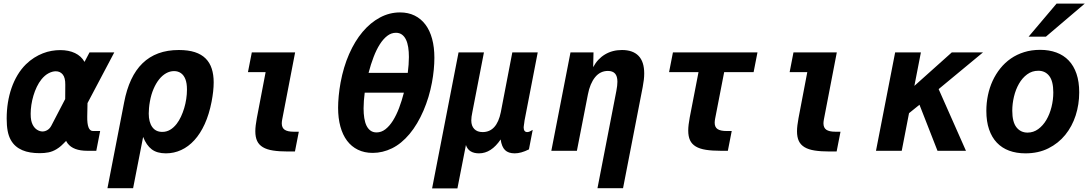

<svg xmlns="http://www.w3.org/2000/svg" viewBox="-20 -838 6061 1067"><path d="M465.3 0Q387.2 0 356 -41Q348.6 -51.3 347.7 -55.2Q338.9 -46.4 332.3 -39.8Q325.7 -33.2 319.8 -27.8Q314 -22.5 307.9 -18.1Q301.8 -13.7 293.9 -8.8Q272 4.4 249.5 8.8Q227.1 13.2 200.7 13.2Q173.3 13.2 148.9 9.3Q124.5 5.4 104 -3.4Q83.5 -12.2 67.4 -26.1Q51.3 -40 40 -60.1Q27.8 -82 22.5 -110.8Q17.1 -139.6 17.1 -179.2Q17.1 -224.6 23.9 -267.6Q30.8 -310.5 44.2 -349.1Q57.6 -387.7 77.6 -421.1Q97.7 -454.6 124 -480.5Q146 -502 169.9 -517.1Q193.8 -532.2 218.3 -541.7Q242.7 -551.3 267.1 -555.4Q291.5 -559.6 314.5 -559.6Q361.8 -559.6 396.7 -543Q431.6 -526.4 449.7 -494.1L477.5 -546.9H615.2L466.3 -265.1L464.8 -190.4Q463.4 -109.9 496.6 -109.9H536.6L515.1 0ZM342.3 -287.6 342.8 -367.2Q343.3 -406.2 328.6 -424.1Q314 -441.9 290 -441.9Q271 -441.9 250 -430.9Q229 -419.9 210.4 -397Q195.8 -378.9 184.6 -355.5Q173.3 -332 165.8 -306.6Q158.2 -281.2 154.3 -255.1Q150.4 -229 150.4 -205.6Q150.4 -183.6 153.3 -169.7Q156.2 -155.8 161.1 -146Q170.4 -127 185.5 -117.2Q200.7 -107.4 216.3 -107.4Q230.5 -107.4 243.7 -115.5Q256.8 -123.5 265.1 -139.2Z M669.9 -269.5Q683.6 -341.3 709 -395.5Q734.4 -449.7 772 -486.3Q809.6 -522.9 859.9 -541.5Q910.2 -560.1 974.1 -560.1Q1026.4 -560.1 1063 -548.1Q1099.6 -536.1 1122.8 -512.9Q1146 -489.7 1156.7 -456.3Q1167.5 -422.9 1167.5 -380.4Q1167.5 -333 1155.8 -272.5Q1142.1 -202.1 1117.7 -148.7Q1093.3 -95.2 1060.3 -59.1Q1027.3 -22.9 987.1 -4.4Q946.8 14.2 901.9 14.2Q852.5 14.2 823 -8.3Q793.5 -30.8 775.4 -77.1L719.7 208H577.1ZM881.8 -105Q905.3 -105 925 -116.5Q944.8 -127.9 961.9 -149.9Q975.1 -167 985.6 -189.5Q996.1 -211.9 1003.7 -237.1Q1011.2 -262.2 1015.1 -288.6Q1019 -314.9 1019 -339.8Q1019 -358.4 1016.8 -372.6Q1014.6 -386.7 1010.3 -397.9Q1001.5 -420.4 985.4 -431.6Q969.2 -442.9 947.3 -442.9Q924.3 -442.9 903.1 -430.9Q881.8 -418.9 864.3 -397Q846.7 -375 833.3 -343.8Q819.8 -312.5 813 -273.9Q809.6 -255.4 808.1 -237.5Q806.6 -219.7 806.6 -207Q806.6 -159.7 825.9 -132.3Q845.2 -105 881.8 -105Z M1581.1 3.9Q1531.7 3.9 1497.3 -1.5Q1462.9 -6.8 1440.9 -20Q1418.9 -33.2 1408.9 -54.7Q1398.9 -76.2 1398.9 -108.4Q1398.9 -124 1401.1 -141.8Q1403.3 -159.7 1407.2 -181.2L1456.1 -437H1357.9L1379.4 -546.9H1620.1L1548.3 -174.3Q1547.4 -168.5 1546.6 -163.3Q1545.9 -158.2 1545.9 -152.8Q1545.9 -127.9 1562 -116.9Q1578.1 -106 1612.3 -106H1640.6L1619.1 3.9H1581.1Z M2051.3 11.7Q2004.9 11.7 1969 -5.9Q1933.1 -23.4 1908.7 -55.9Q1884.3 -88.4 1871.6 -134.8Q1858.9 -181.2 1858.9 -239.3Q1858.9 -268.6 1862.3 -304.9Q1865.7 -341.3 1872.6 -378.9Q1888.7 -465.8 1920.2 -537.6Q1951.7 -609.4 1995.1 -660.9Q2038.6 -712.4 2091.6 -740.7Q2144.5 -769 2203.1 -769Q2248.5 -769 2284.2 -751.5Q2319.8 -733.9 2344.2 -701.4Q2368.7 -668.9 2381.3 -622.3Q2394 -575.7 2394 -517.1Q2394 -485.8 2390.6 -450.4Q2387.2 -415 2380.4 -378.9Q2373 -338.9 2361.1 -299.3Q2349.1 -259.8 2333.3 -222.9Q2317.4 -186 2297.9 -153.1Q2278.3 -120.1 2255.9 -93.3Q2210.9 -39.6 2158.7 -13.9Q2106.4 11.7 2051.3 11.7ZM2246.1 -433.1Q2249 -456.5 2250.7 -478.5Q2252.4 -500.5 2252.4 -521Q2252.4 -550.8 2248.5 -575.7Q2244.6 -600.6 2235.8 -618.4Q2227.1 -636.2 2213.4 -646Q2199.7 -655.8 2180.2 -655.8Q2154.3 -655.8 2132.1 -638.7Q2109.9 -621.6 2090.8 -591.8Q2071.8 -562 2056.2 -521.2Q2040.5 -480.5 2028.3 -433.1ZM2072.8 -102.1Q2099.1 -102.1 2121.8 -119.6Q2144.5 -137.2 2163.6 -167.5Q2182.6 -197.8 2197.8 -237.8Q2212.9 -277.8 2224.6 -323.2H2006.8Q2003.9 -299.8 2002.2 -278.1Q2000.5 -256.3 2000.5 -235.8Q2000.5 -206.5 2004.4 -181.9Q2008.3 -157.2 2016.8 -139.6Q2025.4 -122.1 2039.1 -112.1Q2052.7 -102.1 2072.8 -102.1Z M2528.3 -546.9H2669.4L2605 -214.8Q2599.1 -187.5 2599.1 -168.9Q2599.1 -138.2 2615.7 -121.1Q2632.3 -104 2662.1 -104Q2740.7 -104 2763.2 -214.8L2827.1 -546.9H2968.3L2895 -168Q2894 -159.7 2893.1 -153.3Q2892.1 -147 2891.6 -143.1Q2890.1 -134.8 2890.1 -130.9Q2890.1 -104 2910.2 -104Q2916 -104 2923.1 -106.9Q2930.2 -109.9 2940.4 -116.2L2919.4 -7.8Q2897 3.4 2877.4 8.8Q2857.9 14.2 2840.3 14.2Q2805.2 14.2 2786.6 -3.9Q2768.1 -22 2762.2 -63Q2710 14.2 2642.1 14.2Q2613.8 14.2 2595.2 2.7Q2576.7 -8.8 2569.3 -32.2L2522 209H2381.3Z M3405.3 -333Q3411.1 -362.8 3411.1 -383.8Q3411.1 -414.6 3397.9 -429.2Q3384.8 -443.8 3358.4 -443.8Q3315.4 -443.8 3287.1 -408.9Q3258.8 -374 3247.1 -313L3186 0H3043.9L3150.4 -546.9H3278.3L3276.4 -464.8Q3300.8 -510.7 3342 -535.4Q3383.3 -560.1 3436.5 -560.1Q3497.1 -560.1 3528.6 -527.6Q3560.1 -495.1 3560.1 -429.7Q3560.1 -412.6 3557.9 -394Q3555.7 -375.5 3551.8 -355L3442.4 208H3300.3Z M3986.8 0Q3937.5 0 3903.1 -5.4Q3868.7 -10.7 3846.7 -23.9Q3824.7 -37.1 3814.7 -58.6Q3804.7 -80.1 3804.7 -112.3Q3804.7 -127.9 3806.9 -145.8Q3809.1 -163.6 3813 -185.1L3861.8 -437H3698.2L3719.7 -546.9H4189.5L4168 -437H4004.4L3954.1 -178.2Q3953.1 -172.4 3952.4 -167Q3951.7 -161.6 3951.7 -156.2Q3951.7 -131.3 3967.8 -120.6Q3983.9 -109.9 4018.1 -109.9H4046.4L4024.9 0H3986.8Z M4591.3 3.9Q4542 3.9 4507.6 -1.5Q4473.1 -6.8 4451.2 -20Q4429.2 -33.2 4419.2 -54.7Q4409.2 -76.2 4409.2 -108.4Q4409.2 -124 4411.4 -141.8Q4413.6 -159.7 4417.5 -181.2L4466.3 -437H4368.2L4389.6 -546.9H4630.4L4558.6 -174.3Q4557.6 -168.5 4556.9 -163.3Q4556.2 -158.2 4556.2 -152.8Q4556.2 -127.9 4572.3 -116.9Q4588.4 -106 4622.6 -106H4650.9L4629.4 3.9H4591.3Z M4954.6 -546.9H5097.7L5061.5 -360.8L5269.5 -546.9H5442.9L5196.3 -342.8L5348.1 0H5189.9L5089.8 -255.9L5031.7 -209L4991.2 0H4848.1Z M5851.6 -817.9H6008.3L5792.5 -634.3H5696.3ZM5678.7 14.2Q5628.4 14.2 5588.1 -0.7Q5547.9 -15.6 5519.8 -45.2Q5491.7 -74.7 5476.6 -118.9Q5461.4 -163.1 5461.4 -221.7Q5461.4 -266.1 5470.2 -308.6Q5479 -351.1 5496.3 -388.7Q5513.7 -426.3 5539.1 -458Q5564.5 -489.7 5597.7 -512.7Q5630.9 -535.6 5671.6 -548.3Q5712.4 -561 5760.3 -561Q5810.5 -561 5850.8 -546.1Q5891.1 -531.2 5919.2 -501.7Q5947.3 -472.2 5962.4 -428Q5977.5 -383.8 5977.5 -324.7Q5977.5 -257.8 5957.8 -196.5Q5938 -135.3 5899.9 -88.4Q5861.8 -41.5 5806.2 -13.7Q5750.5 14.2 5678.7 14.2ZM5690.4 -101.1Q5723.1 -101.1 5749.8 -120.6Q5776.4 -140.1 5794.9 -171.6Q5813.5 -203.1 5823.5 -243.2Q5833.5 -283.2 5833.5 -324.2Q5833.5 -386.7 5811 -415.8Q5788.6 -444.8 5750 -444.8Q5715.3 -444.8 5688.2 -424.8Q5661.1 -404.8 5642.8 -372.8Q5624.5 -340.8 5615 -301.3Q5605.5 -261.7 5605.5 -222.7Q5605.5 -160.2 5628.7 -130.6Q5651.9 -101.1 5690.4 -101.1Z"/></svg>

Font: Hack
Style: Bold Italic
Weight: 700
Italic angle: -11°
Monospace: yes
Designer: Christopher Simpkins
Foundry: Christopher Simpkins
Version: Version 2.017; ttfautohint (v1.4.1) -l 4 -r 80 -G 350 -x 0 -